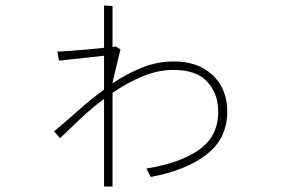

<svg xmlns="http://www.w3.org/2000/svg" viewBox="-20 -604 1040 703"><path d="M812 -195Q812 -97 736.5 -38.5Q661 20 532 44L516 13Q641 -7 710 -56.5Q779 -106 779 -195Q779 -261 739 -304.5Q699 -348 617 -348Q558 -348 501 -324Q444 -300 392 -264V79H361V-242Q313 -206 272.5 -167.5Q232 -129 200 -98L178 -123Q220 -158 266 -199Q312 -240 361 -276V-400Q334 -397 302.5 -393.5Q271 -390 243 -387Q215 -384 196 -382L190 -415Q210 -416 239.5 -418Q269 -420 301.5 -423Q334 -426 361 -429V-584L392 -582V-432Q395 -433 398 -433Q401 -433 404 -434L421 -423Q416 -403 407.5 -367Q399 -331 392 -302V-299Q444 -334 500 -356.5Q556 -379 617 -379Q705 -379 758.5 -329Q812 -279 812 -195Z"/></svg>

Font: Zen Kaku Gothic Antique Light
Style: Regular
Weight: 300
Designer: Yoshimichi Ohira
Foundry: Positype
Version: Version 1.001